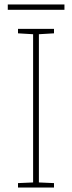

<svg xmlns="http://www.w3.org/2000/svg" viewBox="-20 -844 323 864"><path d="M270 -824H15V-800H270ZM223 0V-20L155 -23V-690L223 -694V-714H61V-694L129 -690V-23L61 -20V0Z"/></svg>

Font: Noto Sans Sinhala Thin
Style: Regular
Weight: 100
Designer: Jelle Bosma - Monotype Design Team
Foundry: Monotype Imaging Inc.
Version: Version 2.006